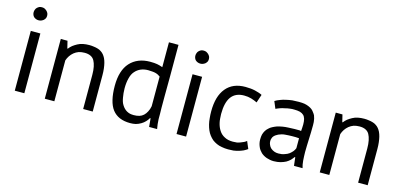

<svg xmlns="http://www.w3.org/2000/svg" viewBox="-64 -1097 3169 1515"><g transform="rotate(15 1521.0 -339.5)"><path d="M91.8 0Q111.3 0 169.9 0Q169.9 -122.1 169.9 -488.3Q150.4 -488.3 91.8 -488.3Q91.8 -366.2 91.8 0ZM89.8 -599.6Q97.7 -592.8 107.4 -588.9Q117.2 -585 128.9 -585Q140.6 -585 150.4 -588.9Q160.2 -592.8 168.9 -599.6Q176.8 -607.4 181.6 -616.2Q185.5 -625 185.5 -636.7Q185.5 -647.5 181.6 -657.2Q176.8 -667 168.9 -674.8Q160.2 -682.6 150.4 -687.5Q140.6 -691.4 128.9 -691.4Q117.2 -691.4 107.4 -687.5Q97.7 -682.6 89.8 -674.8Q82 -667 79.1 -657.2Q75.2 -647.5 75.2 -636.7Q75.2 -625 79.1 -616.2Q82 -607.4 89.8 -599.6Z M728.5 0Q728.5 -74.2 728.5 -294.9Q728.5 -325.2 725.6 -349.6Q722.7 -375 717.8 -394.5Q712.9 -414.1 705.1 -430.7Q697.3 -446.3 687.5 -458Q677.7 -469.7 665 -477.5Q652.3 -486.3 637.7 -490.2Q622.1 -495.1 604.5 -497.1Q586.9 -500 567.4 -500Q540 -500 515.6 -495.1Q492.2 -490.2 472.7 -479.5Q453.1 -468.8 437.5 -457Q421.9 -444.3 410.2 -428.7Q409.2 -428.7 406.2 -428.7Q402.3 -443.4 391.6 -488.3Q377.9 -488.3 336.9 -488.3Q336.9 -366.2 336.9 0Q356.4 0 415 0Q415 -84 415 -334Q421.9 -354.5 433.6 -372.1Q445.3 -389.6 461.9 -403.3Q478.5 -417 500 -424.8Q521.5 -431.6 547.9 -431.6Q577.1 -431.6 596.7 -421.9Q617.2 -412.1 627.9 -392.6Q638.7 -373 644.5 -344.7Q650.4 -316.4 650.4 -278.3Q650.4 -185.5 650.4 0Q669.9 0 728.5 0Z M1246.1 -683.6Q1226.6 -683.6 1168 -683.6Q1168 -632.8 1168 -480.5Q1155.3 -484.4 1143.6 -488.3Q1132.8 -491.2 1122.1 -493.2Q1112.3 -495.1 1097.7 -496.1Q1083 -497.1 1065.4 -497.1Q1013.7 -497.1 972.7 -480.5Q931.6 -463.9 902.3 -431.6Q873 -399.4 858.4 -351.6Q843.8 -304.7 843.8 -242.2Q843.8 -176.8 855.5 -128.9Q867.2 -80.1 890.6 -49.8Q914.1 -19.5 950.2 -3.9Q987.3 11.7 1036.1 11.7Q1061.5 11.7 1082 6.8Q1103.5 1 1123 -10.7Q1141.6 -21.5 1155.3 -36.1Q1168.9 -49.8 1178.7 -67.4Q1179.7 -67.4 1182.6 -67.4Q1183.6 -62.5 1184.6 -53.7Q1185.5 -45.9 1186.5 -32.2Q1187.5 -19.5 1188.5 -10.7Q1189.5 -2 1189.5 2Q1190.4 2 1191.4 2Q1191.4 2 1192.4 2Q1192.4 2 1193.4 2Q1193.4 2 1194.3 2Q1194.3 2 1195.3 2Q1195.3 2 1196.3 2Q1196.3 2 1197.3 2Q1197.3 2 1198.2 2Q1198.2 2 1199.2 2Q1199.2 2 1200.2 2Q1201.2 2 1202.1 2Q1202.1 2 1203.1 2Q1203.1 2 1204.1 2Q1204.1 2 1205.1 2Q1205.1 2 1206.1 2Q1206.1 2 1207 2Q1207 2 1208 2Q1208 2 1209 2Q1209 2 1210 2Q1210 2 1211.9 2Q1211.9 2 1212.9 2Q1212.9 2 1213.9 2Q1213.9 2 1214.8 2Q1214.8 2 1215.8 2Q1215.8 2 1216.8 2Q1216.8 2 1217.8 2Q1217.8 2 1218.8 2Q1219.7 2 1220.7 2Q1220.7 2 1221.7 2Q1221.7 2 1222.7 2Q1222.7 2 1223.6 2Q1223.6 2 1224.6 2Q1224.6 2 1225.6 2Q1225.6 2 1226.6 2Q1226.6 2 1227.5 2Q1227.5 2 1229.5 2Q1229.5 2 1230.5 2Q1230.5 2 1231.4 2Q1231.4 2 1232.4 2Q1232.4 2 1234.4 2Q1234.4 2 1235.4 2Q1235.4 2 1236.3 2Q1236.3 2 1237.3 2Q1237.3 2 1238.3 2Q1238.3 2 1239.3 2Q1239.3 2 1240.2 2Q1240.2 2 1241.2 2Q1241.2 2 1242.2 2Q1242.2 2 1243.2 2Q1243.2 2 1244.1 2Q1244.1 2 1245.1 2Q1245.1 2 1246.1 2Q1246.1 2 1247.1 2Q1247.1 2 1248 2Q1248 2 1249 2Q1249 2 1250 2Q1250 2 1251 2Q1251 2 1252 2Q1252 2 1252.9 2Q1252.9 2 1253.9 2Q1253.9 2 1254.9 2Q1254.9 2 1254.9 2Q1251 -17.6 1249 -37.1Q1247.1 -56.6 1246.1 -77.1Q1246.1 -97.7 1246.1 -120.1Q1245.1 -142.6 1245.1 -168Q1245.1 -200.2 1245.1 -264.6Q1245.1 -329.1 1246.1 -425.8Q1246.1 -522.5 1246.1 -586.9Q1246.1 -651.4 1246.1 -683.6ZM990.2 -70.3Q978.5 -77.1 968.8 -86.9Q959 -96.7 951.2 -109.4Q943.4 -121.1 938.5 -135.7Q933.6 -150.4 930.7 -168Q927.7 -184.6 925.8 -203.1Q923.8 -221.7 923.8 -242.2Q923.8 -290 933.6 -326.2Q942.4 -362.3 961.9 -383.8Q980.5 -405.3 1006.8 -417Q1034.2 -428.7 1067.4 -428.7Q1086.9 -428.7 1101.6 -426.8Q1116.2 -425.8 1127 -422.9Q1138.7 -419.9 1148.4 -415Q1158.2 -410.2 1167 -403.3Q1167 -322.3 1167 -161.1Q1162.1 -134.8 1151.4 -115.2Q1141.6 -95.7 1127 -82Q1112.3 -68.4 1092.8 -62.5Q1072.3 -56.6 1047.9 -56.6Q1031.2 -56.6 1016.6 -59.6Q1002 -63.5 990.2 -70.3Z M1413.1 0Q1432.6 0 1491.2 0Q1491.2 -122.1 1491.2 -488.3Q1471.7 -488.3 1413.1 -488.3Q1413.1 -366.2 1413.1 0ZM1411.1 -599.6Q1418.9 -592.8 1428.7 -588.9Q1438.5 -585 1450.2 -585Q1461.9 -585 1471.7 -588.9Q1481.4 -592.8 1490.2 -599.6Q1498 -607.4 1502.9 -616.2Q1506.8 -625 1506.8 -636.7Q1506.8 -647.5 1502.9 -657.2Q1498 -667 1490.2 -674.8Q1481.4 -682.6 1471.7 -687.5Q1461.9 -691.4 1450.2 -691.4Q1438.5 -691.4 1428.7 -687.5Q1418.9 -682.6 1411.1 -674.8Q1403.3 -667 1400.4 -657.2Q1396.5 -647.5 1396.5 -636.7Q1396.5 -625 1400.4 -616.2Q1403.3 -607.4 1411.1 -599.6Z M1965.8 -91.8Q1957 -84 1945.3 -78.1Q1933.6 -72.3 1919.9 -67.4Q1906.2 -61.5 1890.6 -58.6Q1875 -56.6 1857.4 -56.6Q1836.9 -56.6 1819.3 -60.5Q1801.8 -64.5 1788.1 -72.3Q1774.4 -79.1 1762.7 -89.8Q1752 -99.6 1743.2 -113.3Q1734.4 -127 1728.5 -141.6Q1722.7 -156.2 1718.8 -172.9Q1714.8 -189.5 1713.9 -207Q1711.9 -224.6 1711.9 -244.1Q1711.9 -337.9 1746.1 -384.8Q1781.2 -431.6 1850.6 -431.6Q1866.2 -431.6 1880.9 -429.7Q1895.5 -427.7 1909.2 -423.8Q1922.9 -419.9 1934.6 -415Q1947.3 -410.2 1959 -404.3Q1959 -404.3 1959 -405.3Q1959 -405.3 1959 -406.2Q1959 -406.2 1960 -407.2Q1960 -407.2 1960 -408.2Q1960 -408.2 1960 -409.2Q1960 -410.2 1960.9 -411.1Q1960.9 -411.1 1960.9 -412.1Q1960.9 -412.1 1961.9 -413.1Q1961.9 -413.1 1961.9 -414.1Q1961.9 -414.1 1961.9 -415Q1961.9 -415 1962.9 -416Q1962.9 -416 1962.9 -417Q1962.9 -417 1962.9 -417Q1962.9 -417 1962.9 -418Q1962.9 -418 1963.9 -418.9Q1963.9 -418.9 1963.9 -420.9Q1963.9 -420.9 1964.8 -421.9Q1964.8 -421.9 1964.8 -422.9Q1964.8 -422.9 1964.8 -422.9Q1964.8 -422.9 1964.8 -423.8Q1964.8 -423.8 1965.8 -425.8Q1965.8 -425.8 1965.8 -426.8Q1965.8 -426.8 1966.8 -427.7Q1966.8 -427.7 1966.8 -427.7Q1966.8 -428.7 1966.8 -429.7Q1966.8 -429.7 1967.8 -430.7Q1967.8 -430.7 1967.8 -430.7Q1967.8 -431.6 1967.8 -432.6Q1967.8 -432.6 1968.8 -433.6Q1968.8 -433.6 1968.8 -433.6Q1968.8 -434.6 1968.8 -435.5Q1968.8 -435.5 1968.8 -435.5Q1968.8 -436.5 1969.7 -437.5Q1969.7 -437.5 1969.7 -438.5Q1969.7 -438.5 1970.7 -439.5Q1970.7 -439.5 1970.7 -440.4Q1970.7 -440.4 1970.7 -441.4Q1970.7 -441.4 1970.7 -441.4Q1970.7 -441.4 1971.7 -443.4Q1971.7 -443.4 1971.7 -444.3Q1971.7 -444.3 1972.7 -445.3Q1972.7 -445.3 1972.7 -446.3Q1972.7 -446.3 1972.7 -447.3Q1972.7 -447.3 1973.6 -448.2Q1973.6 -448.2 1973.6 -449.2Q1973.6 -449.2 1973.6 -450.2Q1973.6 -450.2 1974.6 -451.2Q1974.6 -451.2 1974.6 -452.1Q1974.6 -452.1 1974.6 -453.1Q1974.6 -453.1 1974.6 -453.1Q1974.6 -453.1 1975.6 -455.1Q1975.6 -455.1 1975.6 -456.1Q1975.6 -456.1 1976.6 -457Q1976.6 -457 1976.6 -458Q1976.6 -458 1976.6 -459Q1976.6 -459 1977.5 -460Q1977.5 -460 1977.5 -460.9Q1977.5 -460.9 1977.5 -460.9Q1977.5 -460.9 1978.5 -462.9Q1978.5 -462.9 1978.5 -463.9Q1978.5 -463.9 1978.5 -463.9Q1978.5 -464.8 1979.5 -465.8Q1979.5 -465.8 1979.5 -466.8Q1979.5 -466.8 1979.5 -467.8Q1979.5 -467.8 1980.5 -468.8Q1980.5 -468.8 1980.5 -469.7Q1980.5 -469.7 1980.5 -470.7Q1980.5 -470.7 1981.4 -471.7Q1968.8 -478.5 1953.1 -483.4Q1938.5 -488.3 1921.9 -492.2Q1905.3 -496.1 1885.7 -498Q1866.2 -500 1842.8 -500Q1791 -500 1752 -483.4Q1712.9 -466.8 1685.5 -433.6Q1658.2 -400.4 1644.5 -353.5Q1630.9 -305.7 1630.9 -244.1Q1630.9 -214.8 1633.8 -188.5Q1635.7 -162.1 1641.6 -138.7Q1647.5 -115.2 1656.2 -94.7Q1665 -74.2 1677.7 -57.6Q1690.4 -41 1706.1 -27.3Q1722.7 -14.6 1742.2 -5.9Q1760.7 2.9 1785.2 6.8Q1809.6 11.7 1837.9 11.7Q1860.4 11.7 1880.9 9.8Q1901.4 6.8 1921.9 1Q1941.4 -4.9 1959 -12.7Q1976.6 -21.5 1991.2 -32.2Q1991.2 -32.2 1990.2 -33.2Q1990.2 -33.2 1989.3 -34.2Q1989.3 -34.2 1989.3 -35.2Q1989.3 -35.2 1989.3 -36.1Q1989.3 -36.1 1988.3 -37.1Q1988.3 -37.1 1988.3 -38.1Q1988.3 -38.1 1987.3 -39.1Q1987.3 -39.1 1987.3 -40Q1987.3 -40 1987.3 -41Q1987.3 -41 1986.3 -42Q1986.3 -42 1986.3 -43Q1986.3 -43 1985.4 -43.9Q1985.4 -43.9 1985.4 -43.9Q1985.4 -43.9 1985.4 -44.9Q1985.4 -44.9 1984.4 -45.9Q1984.4 -45.9 1984.4 -47.9Q1984.4 -47.9 1983.4 -48.8Q1983.4 -48.8 1983.4 -49.8Q1983.4 -49.8 1982.4 -49.8Q1982.4 -49.8 1982.4 -50.8Q1982.4 -50.8 1981.4 -52.7Q1981.4 -52.7 1981.4 -53.7Q1981.4 -53.7 1981.4 -53.7Q1981.4 -53.7 1980.5 -55.7Q1980.5 -55.7 1980.5 -56.6Q1980.5 -56.6 1979.5 -56.6Q1979.5 -56.6 1979.5 -57.6Q1979.5 -57.6 1979.5 -58.6Q1979.5 -58.6 1979.5 -59.6Q1979.5 -59.6 1978.5 -59.6Q1978.5 -59.6 1978.5 -60.5Q1978.5 -60.5 1978.5 -61.5Q1978.5 -61.5 1977.5 -61.5Q1977.5 -61.5 1977.5 -62.5Q1977.5 -62.5 1977.5 -63.5Q1977.5 -63.5 1976.6 -63.5Q1976.6 -63.5 1976.6 -64.5Q1976.6 -64.5 1976.6 -65.4Q1976.6 -65.4 1975.6 -66.4Q1975.6 -66.4 1975.6 -67.4Q1975.6 -67.4 1975.6 -68.4Q1975.6 -68.4 1974.6 -69.3Q1974.6 -69.3 1974.6 -70.3Q1974.6 -70.3 1973.6 -71.3Q1973.6 -71.3 1973.6 -71.3Q1973.6 -71.3 1973.6 -72.3Q1973.6 -72.3 1973.6 -73.2Q1973.6 -73.2 1972.7 -74.2Q1972.7 -74.2 1972.7 -75.2Q1972.7 -75.2 1971.7 -76.2Q1971.7 -76.2 1971.7 -77.1Q1971.7 -77.1 1970.7 -78.1Q1970.7 -78.1 1970.7 -79.1Q1970.7 -79.1 1969.7 -80.1Q1969.7 -80.1 1969.7 -81.1Q1969.7 -81.1 1969.7 -82Q1969.7 -82 1968.8 -83Q1968.8 -83 1968.8 -84Q1968.8 -84 1967.8 -85Q1967.8 -85 1967.8 -86.9Q1967.8 -86.9 1966.8 -87.9Q1966.8 -87.9 1966.8 -88.9Q1966.8 -88.9 1965.8 -89.8Q1965.8 -90.8 1965.8 -91.8Z M2115.2 -393.6Q2123 -397.5 2129.9 -400.4Q2137.7 -404.3 2147.5 -407.2Q2156.2 -410.2 2166 -413.1Q2174.8 -416 2184.6 -417Q2195.3 -419.9 2205.1 -421.9Q2214.8 -423.8 2224.6 -424.8Q2234.4 -425.8 2243.2 -426.8Q2252 -426.8 2259.8 -426.8Q2288.1 -426.8 2307.6 -421.9Q2327.1 -416 2337.9 -405.3Q2348.6 -395.5 2354.5 -376Q2359.4 -357.4 2359.4 -330.1Q2359.4 -318.4 2358.4 -304.7Q2357.4 -292 2356.4 -277.3Q2349.6 -279.3 2343.8 -279.3Q2336.9 -279.3 2330.1 -279.3Q2321.3 -279.3 2302.7 -279.3Q2276.4 -279.3 2252 -277.3Q2226.6 -276.4 2205.1 -272.5Q2182.6 -268.6 2163.1 -262.7Q2144.5 -255.9 2127.9 -247.1Q2112.3 -239.3 2100.6 -227.5Q2087.9 -216.8 2079.1 -202.1Q2070.3 -187.5 2065.4 -169.9Q2061.5 -152.3 2061.5 -129.9Q2061.5 -113.3 2064.5 -99.6Q2067.4 -85.9 2073.2 -72.3Q2078.1 -59.6 2085.9 -48.8Q2093.8 -38.1 2103.5 -28.3Q2113.3 -19.5 2125 -12.7Q2136.7 -5.9 2150.4 -1Q2163.1 2.9 2177.7 5.9Q2192.4 8.8 2208 8.8Q2224.6 8.8 2238.3 6.8Q2252 4.9 2263.7 2Q2276.4 -2 2287.1 -5.9Q2297.9 -10.7 2306.6 -14.6Q2316.4 -20.5 2324.2 -26.4Q2332 -32.2 2338.9 -39.1Q2345.7 -45.9 2350.6 -52.7Q2356.4 -58.6 2360.4 -65.4Q2362.3 -65.4 2365.2 -65.4Q2365.2 -65.4 2365.2 -64.5Q2365.2 -64.5 2366.2 -63.5Q2366.2 -63.5 2366.2 -62.5Q2366.2 -62.5 2366.2 -61.5Q2366.2 -60.5 2366.2 -59.6Q2366.2 -59.6 2366.2 -58.6Q2366.2 -58.6 2366.2 -57.6Q2366.2 -57.6 2366.2 -56.6Q2366.2 -56.6 2366.2 -55.7Q2366.2 -55.7 2367.2 -54.7Q2367.2 -54.7 2367.2 -53.7Q2367.2 -53.7 2367.2 -52.7Q2367.2 -52.7 2367.2 -51.8Q2367.2 -51.8 2367.2 -50.8Q2367.2 -49.8 2367.2 -48.8Q2367.2 -48.8 2367.2 -47.9Q2367.2 -47.9 2367.2 -46.9Q2367.2 -46.9 2368.2 -45.9Q2368.2 -45.9 2368.2 -44.9Q2368.2 -44.9 2368.2 -43.9Q2368.2 -43.9 2368.2 -43Q2368.2 -43 2368.2 -41Q2368.2 -41 2368.2 -40Q2368.2 -40 2368.2 -39.1Q2368.2 -39.1 2368.2 -38.1Q2368.2 -38.1 2369.1 -37.1Q2369.1 -37.1 2369.1 -36.1Q2369.1 -36.1 2369.1 -35.2Q2369.1 -34.2 2369.1 -33.2Q2369.1 -33.2 2369.1 -32.2Q2369.1 -32.2 2369.1 -31.2Q2369.1 -31.2 2369.1 -30.3Q2369.1 -30.3 2370.1 -29.3Q2370.1 -29.3 2370.1 -28.3Q2370.1 -28.3 2370.1 -27.3Q2370.1 -27.3 2370.1 -26.4Q2370.1 -26.4 2370.1 -25.4Q2370.1 -25.4 2370.1 -24.4Q2370.1 -24.4 2370.1 -23.4Q2370.1 -23.4 2370.1 -22.5Q2370.1 -21.5 2371.1 -20.5Q2371.1 -20.5 2371.1 -19.5Q2371.1 -19.5 2371.1 -18.6Q2371.1 -18.6 2371.1 -17.6Q2371.1 -17.6 2371.1 -16.6Q2371.1 -16.6 2371.1 -15.6Q2371.1 -15.6 2371.1 -14.6Q2371.1 -14.6 2371.1 -13.7Q2371.1 -13.7 2371.1 -12.7Q2371.1 -12.7 2372.1 -11.7Q2372.1 -11.7 2372.1 -10.7Q2372.1 -10.7 2372.1 -9.8Q2372.1 -9.8 2372.1 -9.8Q2372.1 -9.8 2372.1 -8.8Q2372.1 -8.8 2372.1 -7.8Q2372.1 -7.8 2372.1 -6.8Q2372.1 -5.9 2372.1 -4.9Q2372.1 -4.9 2373 -3.9Q2373 -3.9 2373 -2.9Q2373 -2.9 2373 -2Q2373 -2 2373 -2Q2373 -2 2373 -1Q2373 -1 2373 0Q2373 0 2373 1Q2373 1 2373 2Q2373 2 2373 2Q2373 2 2373 2.9Q2374 2.9 2375 2.9Q2375 2.9 2376 2.9Q2376 2.9 2377 2.9Q2377 2.9 2377.9 2.9Q2377.9 2.9 2378.9 2.9Q2379.9 2.9 2380.9 2.9Q2380.9 2.9 2381.8 2.9Q2381.8 2.9 2382.8 2.9Q2382.8 2.9 2383.8 2.9Q2383.8 2.9 2384.8 2.9Q2384.8 2.9 2385.7 2.9Q2385.7 2.9 2386.7 2.9Q2386.7 2.9 2387.7 2.9Q2387.7 2.9 2388.7 2.9Q2388.7 2.9 2389.6 2.9Q2389.6 2.9 2390.6 2.9Q2390.6 2.9 2392.6 2.9Q2392.6 2.9 2393.6 2.9Q2393.6 2.9 2394.5 2.9Q2394.5 2.9 2395.5 2.9Q2395.5 2.9 2396.5 2.9Q2396.5 2.9 2397.5 2.9Q2397.5 2.9 2398.4 2.9Q2398.4 2.9 2399.4 2.9Q2400.4 2.9 2401.4 2.9Q2401.4 2.9 2402.3 2.9Q2402.3 2.9 2403.3 2.9Q2403.3 2.9 2404.3 2.9Q2404.3 2.9 2405.3 2.9Q2405.3 2.9 2406.2 2.9Q2406.2 2.9 2407.2 2.9Q2407.2 2.9 2408.2 2.9Q2408.2 2.9 2410.2 2.9Q2410.2 2.9 2411.1 2.9Q2411.1 2.9 2412.1 2.9Q2412.1 2.9 2413.1 2.9Q2413.1 2.9 2414.1 2.9Q2414.1 2.9 2415 2.9Q2415 2.9 2416 2.9Q2416 2.9 2417 2.9Q2418 2.9 2418.9 2.9Q2418.9 2.9 2419.9 2.9Q2419.9 2.9 2420.9 2.9Q2420.9 2.9 2421.9 2.9Q2421.9 2.9 2422.9 2.9Q2422.9 2.9 2423.8 2.9Q2423.8 2.9 2424.8 2.9Q2424.8 2.9 2425.8 2.9Q2425.8 2.9 2426.8 2.9Q2426.8 2.9 2428.7 2.9Q2428.7 2.9 2429.7 2.9Q2429.7 2.9 2430.7 2.9Q2430.7 2.9 2431.6 2.9Q2431.6 2.9 2432.6 2.9Q2432.6 2.9 2433.6 2.9Q2433.6 2.9 2434.6 2.9Q2434.6 2.9 2435.5 2.9Q2435.5 2.9 2436.5 2.9Q2436.5 2.9 2437.5 2.9Q2437.5 2.9 2438.5 2.9Q2438.5 2.9 2439.5 2.9Q2439.5 2.9 2440.4 2.9Q2440.4 2.9 2441.4 2.9Q2441.4 2.9 2442.4 2.9Q2442.4 2.9 2443.4 2.9Q2439.5 -10.7 2436.5 -25.4Q2433.6 -41 2432.6 -56.6Q2431.6 -72.3 2430.7 -89.8Q2429.7 -107.4 2429.7 -125Q2429.7 -149.4 2430.7 -176.8Q2431.6 -203.1 2432.6 -230.5Q2433.6 -257.8 2434.6 -287.1Q2435.5 -315.4 2435.5 -344.7Q2435.5 -358.4 2434.6 -371.1Q2432.6 -383.8 2430.7 -397.5Q2427.7 -411.1 2422.9 -422.9Q2417 -434.6 2408.2 -445.3Q2400.4 -457 2389.6 -465.8Q2377.9 -474.6 2362.3 -481.4Q2346.7 -488.3 2326.2 -492.2Q2305.7 -495.1 2280.3 -495.1Q2253.9 -495.1 2227.5 -493.2Q2202.1 -490.2 2177.7 -484.4Q2153.3 -479.5 2131.8 -470.7Q2109.4 -462.9 2090.8 -451.2Q2090.8 -451.2 2091.8 -450.2Q2091.8 -450.2 2091.8 -449.2Q2091.8 -449.2 2092.8 -448.2Q2092.8 -448.2 2092.8 -447.3Q2092.8 -447.3 2092.8 -446.3Q2092.8 -446.3 2093.8 -445.3Q2093.8 -445.3 2093.8 -444.3Q2093.8 -444.3 2094.7 -443.4Q2094.7 -443.4 2094.7 -442.4Q2094.7 -442.4 2094.7 -441.4Q2094.7 -441.4 2095.7 -440.4Q2095.7 -440.4 2095.7 -439.5Q2095.7 -439.5 2096.7 -439.5Q2096.7 -439.5 2096.7 -438.5Q2096.7 -438.5 2096.7 -437.5Q2096.7 -437.5 2097.7 -435.5Q2097.7 -435.5 2097.7 -434.6Q2097.7 -434.6 2098.6 -433.6Q2098.6 -433.6 2098.6 -433.6Q2098.6 -433.6 2099.6 -431.6Q2099.6 -431.6 2099.6 -430.7Q2099.6 -430.7 2099.6 -429.7Q2099.6 -429.7 2100.6 -429.7Q2100.6 -429.7 2100.6 -427.7Q2100.6 -427.7 2101.6 -426.8Q2101.6 -426.8 2101.6 -426.8Q2101.6 -425.8 2102.5 -424.8Q2102.5 -424.8 2102.5 -423.8Q2102.5 -423.8 2102.5 -422.9Q2102.5 -422.9 2103.5 -421.9Q2103.5 -421.9 2103.5 -421.9Q2103.5 -421.9 2103.5 -420.9Q2103.5 -420.9 2104.5 -419.9Q2104.5 -419.9 2104.5 -419.9Q2104.5 -419.9 2104.5 -418.9Q2104.5 -418.9 2104.5 -418Q2104.5 -418 2105.5 -417Q2105.5 -417 2105.5 -417Q2105.5 -417 2106.4 -415Q2106.4 -415 2106.4 -415Q2106.4 -415 2106.4 -414.1Q2106.4 -414.1 2106.4 -414.1Q2106.4 -414.1 2107.4 -412.1Q2107.4 -412.1 2107.4 -411.1Q2107.4 -411.1 2108.4 -410.2Q2108.4 -410.2 2108.4 -409.2Q2108.4 -409.2 2109.4 -408.2Q2109.4 -408.2 2109.4 -407.2Q2109.4 -407.2 2110.4 -406.2Q2110.4 -406.2 2110.4 -405.3Q2110.4 -405.3 2110.4 -404.3Q2110.4 -404.3 2111.3 -403.3Q2111.3 -403.3 2111.3 -402.3Q2111.3 -402.3 2112.3 -401.4Q2112.3 -401.4 2112.3 -400.4Q2112.3 -400.4 2113.3 -399.4Q2113.3 -399.4 2113.3 -397.5Q2113.3 -397.5 2114.3 -396.5Q2114.3 -396.5 2114.3 -395.5Q2114.3 -395.5 2115.2 -394.5Q2115.2 -394.5 2115.2 -393.6ZM2166 -82Q2154.3 -92.8 2148.4 -107.4Q2141.6 -121.1 2141.6 -137.7Q2141.6 -150.4 2145.5 -160.2Q2148.4 -170.9 2155.3 -178.7Q2162.1 -186.5 2170.9 -192.4Q2179.7 -198.2 2189.5 -203.1Q2201.2 -208 2213.9 -211.9Q2226.6 -215.8 2241.2 -216.8Q2255.9 -218.8 2270.5 -218.8Q2285.2 -219.7 2299.8 -219.7Q2306.6 -219.7 2314.5 -219.7Q2321.3 -219.7 2328.1 -219.7Q2335 -219.7 2341.8 -218.8Q2348.6 -218.8 2355.5 -217.8Q2355.5 -190.4 2355.5 -136.7Q2353.5 -130.9 2349.6 -124Q2345.7 -118.2 2340.8 -110.4Q2335.9 -103.5 2329.1 -97.7Q2322.3 -90.8 2314.5 -85Q2306.6 -80.1 2297.9 -75.2Q2288.1 -71.3 2277.3 -67.4Q2267.6 -63.5 2254.9 -61.5Q2242.2 -59.6 2228.5 -59.6Q2209 -59.6 2194.3 -65.4Q2178.7 -71.3 2166 -82Z M2974.6 0Q2974.6 -74.2 2974.6 -294.9Q2974.6 -325.2 2971.7 -349.6Q2968.8 -375 2963.9 -394.5Q2959 -414.1 2951.2 -430.7Q2943.4 -446.3 2933.6 -458Q2923.8 -469.7 2911.1 -477.5Q2898.4 -486.3 2883.8 -490.2Q2868.2 -495.1 2850.6 -497.1Q2833 -500 2813.5 -500Q2786.1 -500 2761.7 -495.1Q2738.3 -490.2 2718.8 -479.5Q2699.2 -468.8 2683.6 -457Q2668 -444.3 2656.2 -428.7Q2655.3 -428.7 2652.3 -428.7Q2648.4 -443.4 2637.7 -488.3Q2624 -488.3 2583 -488.3Q2583 -366.2 2583 0Q2602.5 0 2661.1 0Q2661.1 -84 2661.1 -334Q2668 -354.5 2679.7 -372.1Q2691.4 -389.6 2708 -403.3Q2724.6 -417 2746.1 -424.8Q2767.6 -431.6 2793.9 -431.6Q2823.2 -431.6 2842.8 -421.9Q2863.3 -412.1 2874 -392.6Q2884.8 -373 2890.6 -344.7Q2896.5 -316.4 2896.5 -278.3Q2896.5 -185.5 2896.5 0Q2916 0 2974.6 0Z"/></g></svg>

Font: Aptus Gothic JP
Style: Medium
Weight: 400
Designer: Fuminori Ogawa / Motoya
Version: Version 1